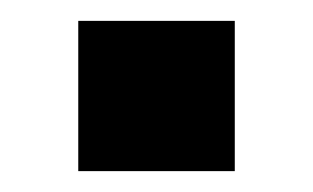

<svg xmlns="http://www.w3.org/2000/svg" viewBox="-20 -376 300 184"><path d="M55 -356H205V-212H55Z"/></svg>

Font: Mozilla Text BETA
Style: Bold
Weight: 700
Designer: Studio DRAMA
Foundry: Studio DRAMA
Version: Version 0.100